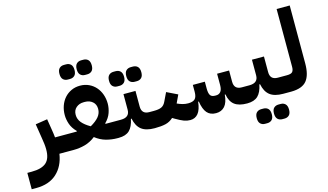

<svg xmlns="http://www.w3.org/2000/svg" viewBox="-167 -1104 2899 1699"><g transform="rotate(-15 1283.0 -254.5)"><path d="M-60 90H-20Q71 90 113.5 53Q156 16 155 -70Q155 -93 152 -118.5Q149 -144 144 -173L123 -306L232 -323L247 -230Q251 -208 253.5 -188Q256 -168 258 -150H350V-30L320 0H258Q241 111 170.5 175.5Q100 240 -19 240H-60Z M320 -120 350 -150H457L459 -155Q421 -193 406.5 -235.5Q392 -278 392 -318Q392 -363 406 -402.5Q420 -442 446 -471.5Q472 -501 508.5 -518Q545 -535 589 -535Q633 -535 669.5 -518Q706 -501 732 -471.5Q758 -442 772 -402.5Q786 -363 786 -318Q786 -278 771.5 -235.5Q757 -193 719 -155L721 -150H832V-30L802 0H792Q738 0 687 -14Q636 -28 590 -64Q544 -28 493 -14Q442 0 388 0H320ZM589 -163Q640 -192 666 -223.5Q692 -255 692 -295Q692 -337 664 -361Q636 -385 595 -385H583Q542 -385 514 -361Q486 -337 486 -295Q486 -255 512 -223.5Q538 -192 589 -163ZM658 -615Q632 -615 615.5 -631Q599 -647 599 -682Q599 -717 615.5 -733Q632 -749 658 -749H678Q704 -749 720.5 -733Q737 -717 737 -682Q737 -647 720.5 -631Q704 -615 678 -615ZM500 -615Q474 -615 457.5 -631Q441 -647 441 -682Q441 -717 457.5 -733Q474 -749 500 -749H520Q546 -749 562.5 -733Q579 -717 579 -682Q579 -647 562.5 -631Q546 -615 520 -615Z M802 -120 832 -150H862Q942 -150 942 -220V-363H1052V-220Q1052 -150 1122 -150H1162V-30L1132 0Q1052 0 1010.5 -32.5Q969 -65 955 -135H949Q935 -65 901 -32.5Q867 0 802 0ZM1066 -443Q1040 -443 1023.5 -459Q1007 -475 1007 -510Q1007 -545 1023.5 -561Q1040 -577 1066 -577H1086Q1112 -577 1128.5 -561Q1145 -545 1145 -510Q1145 -475 1128.5 -459Q1112 -443 1086 -443ZM908 -443Q882 -443 865.5 -459Q849 -475 849 -510Q849 -545 865.5 -561Q882 -577 908 -577H928Q954 -577 970.5 -561Q987 -545 987 -510Q987 -475 970.5 -459Q954 -443 928 -443Z M1132 -120 1162 -150H1163Q1210 -150 1234 -161.5Q1258 -173 1272 -202L1311 -283L1410 -235L1375 -161Q1399 -150 1424 -143Q1449 -136 1475 -136Q1518 -136 1537 -154.5Q1556 -173 1556 -220V-283H1666V-220Q1666 -178 1678 -159Q1690 -140 1722 -140H1732Q1758 -140 1773.5 -159Q1789 -178 1789 -220V-323H1899V-220Q1899 -150 1969 -150H2009V-30L1979 0Q1903 0 1863.5 -30.5Q1824 -61 1813 -127H1807Q1801 -55 1771 -21.5Q1741 12 1691 12Q1638 12 1609 -21.5Q1580 -55 1569 -127H1563Q1555 -55 1527.5 -21.5Q1500 12 1455 12Q1426 12 1397.5 1.5Q1369 -9 1323 -36L1303 -48Q1272 -19 1232.5 -9.5Q1193 0 1132 0Z M1979 -120 2009 -150H2039Q2119 -150 2119 -220V-363H2229V-220Q2229 -150 2299 -150H2339V-30L2309 0Q2229 0 2187.5 -32.5Q2146 -65 2132 -135H2126Q2112 -65 2078 -32.5Q2044 0 1979 0ZM2243 215Q2217 215 2200.5 199Q2184 183 2184 148Q2184 113 2200.5 97Q2217 81 2243 81H2263Q2289 81 2305.5 97Q2322 113 2322 148Q2322 183 2305.5 199Q2289 215 2263 215ZM2085 215Q2059 215 2042.5 199Q2026 183 2026 148Q2026 113 2042.5 97Q2059 81 2085 81H2105Q2131 81 2147.5 97Q2164 113 2164 148Q2164 183 2147.5 199Q2131 215 2105 215Z M2309 -120 2339 -150H2383Q2421 -150 2433.5 -164.5Q2446 -179 2446 -210V-740H2566V-210Q2566 -103 2524.5 -52Q2483 -1 2383 0H2309Z"/></g></svg>

Font: IBM Plex Arabic
Style: Bold
Weight: 700
Designer: Mike Abbink, Paul van der Laan, Pieter van Rosmalen, Wael Morcos, Khajak Apelian
Foundry: Bold Monday
Version: Version 1.0